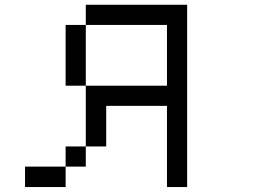

<svg xmlns="http://www.w3.org/2000/svg" viewBox="-20 -712 1040 790"><path d="M250 -359.4V-609.4H333V-692.4H750V57.6H667V-276.4H417V-109.4H333V-359.4H667V-609.4H333V-359.4ZM333 -109.4V-26.4H250V-109.4ZM250 -26.4V57.6H83V-26.4Z"/></svg>

Font: KH Dot Kodenmachou 12
Style: Regular
Weight: 400
Designer: Original version for X68000 by Keitarou Hiraki (http://hp.vector.co.jp/authors/VA000874/) / TrueType conversion by Homem
Version: Version 1.00.20150527